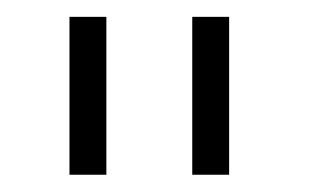

<svg xmlns="http://www.w3.org/2000/svg" viewBox="-20 -770 396 228"><path d="M62.5 -750V-562.5H106.3V-750ZM208.3 -750V-562.5H252.1V-750Z"/></svg>

Font: Manrope3 Thin
Style: Regular
Weight: 100
Width: 4
Designer: Mikhail Sharanda
Foundry: Mikhail Sharanda
Version: Version 3.000;PS 003.000;hotconv 1.0.88;makeotf.lib2.5.64775